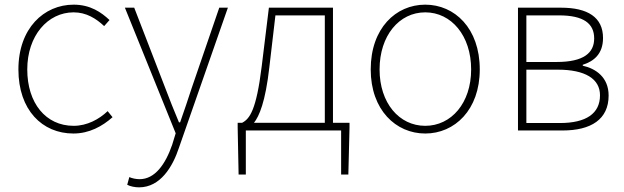

<svg xmlns="http://www.w3.org/2000/svg" viewBox="-20 -560 2680 824"><path d="M295 13C363 13 419 -18 463 -57L442 -83C405 -48 354 -20 296 -20C176 -20 97 -118 97 -262C97 -407 185 -507 296 -507C350 -507 392 -481 427 -448L450 -474C415 -507 368 -540 296 -540C169 -540 59 -439 59 -262C59 -88 161 13 295 13Z M577 244C668 244 721 156 748 74L958 -527H921L803 -183C788 -138 770 -82 753 -35H748C728 -82 706 -138 689 -183L556 -527H516L734 12L719 61C690 145 645 209 579 209C563 209 546 205 535 200L526 233C539 240 559 244 577 244Z M1162 -494H1374V-33H1070C1092 -61 1119 -121 1136 -272ZM1409 -33V-527H1134L1103 -274C1080 -88 1052 -50 1019 -33H1000V-13L1004 189H1035V0H1444V189H1475L1480 -13V-33Z M1805 13C1931 13 2039 -88 2039 -262C2039 -439 1931 -540 1805 -540C1679 -540 1571 -439 1571 -262C1571 -88 1679 13 1805 13ZM1805 -20C1693 -20 1609 -118 1609 -262C1609 -407 1693 -507 1805 -507C1917 -507 2002 -407 2002 -262C2002 -118 1917 -20 1805 -20Z M2203 0H2394C2517 0 2592 -48 2592 -150C2592 -229 2536 -266 2481 -278V-282C2529 -297 2568 -329 2568 -397C2568 -486 2502 -527 2388 -527H2203ZM2239 -294V-494H2379C2485 -494 2530 -459 2530 -395C2530 -333 2485 -294 2369 -294ZM2239 -32V-261H2374C2491 -261 2555 -222 2555 -151C2555 -73 2496 -32 2383 -32Z"/></svg>

Font: Genne Gothic ExtraLight
Style: Regular
Weight: 250
Designer: Ryoko NISHIZUKA (kana & ideographs); Paul D. Hunt (Latin, Greek & Cyrillic); Wenlong ZHANG (bopomofo); Sandoll Communica
Foundry: Adobe Systems Incorporated
Version: Version 1.004;PS 1.004;hotconv 16.6.51;makeotf.lib2.5.65220